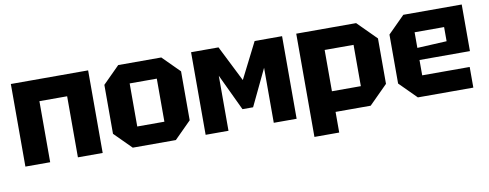

<svg xmlns="http://www.w3.org/2000/svg" viewBox="-60 -851 3267 1282"><g transform="rotate(-10 1573.5 -210.0)"><path d="M50 0V-560H574V0H406V-414H218V0Z M664 -114V-446L778 -560H1070L1184 -446V-114L1070 0H778ZM832 -134H1016V-426H832Z M1272 0V-560H1458L1580 -317L1703 -560H1889V0H1734V-373L1616 -126H1544L1427 -373V0Z M1985 140V-560H2391L2517 -434V-126L2391 0H2153V140ZM2349 -420H2153V-140H2349Z M2597 -114V-446L2711 -560H3107V-244H2765V-140H3087V0H2711ZM2765 -326 2965 -336V-432H2765Z"/></g></svg>

Font: Tektur
Style: Bold
Weight: 700
Designer: Adam Jagosz
Foundry: Adam Jagosz
Version: Version 1.005;gftools[0.9.30]